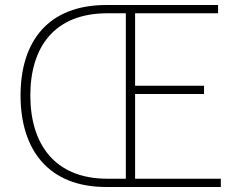

<svg xmlns="http://www.w3.org/2000/svg" viewBox="-20 -746 953 766"><path d="M403 0H861V-33H519V-371H794V-404H519V-693H850V-726H404C173 -726 62 -582 62 -365C62 -149 173 0 403 0ZM408 -33C196 -33 101 -174 101 -365C101 -557 196 -693 408 -693H482V-33Z"/></svg>

Font: Noto Sans CJK Thin
Style: Regular
Weight: 100
Designer: Ryoko NISHIZUKA (kana & ideographs); Paul D. Hunt (Latin, Greek & Cyrillic); Wenlong ZHANG (bopomofo); Sandoll Communica
Foundry: Adobe Systems Incorporated
Version: Version 1.000;PS 1;hotconv 1.0.78;makeotf.lib2.5.61930